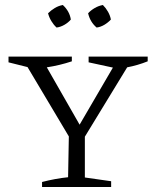

<svg xmlns="http://www.w3.org/2000/svg" viewBox="-20 -747 623 767"><path d="M148 0V-20Q202 -34 252 -39L255 -202L90 -479L14 -498V-521H267V-502Q219 -486 167 -478L298 -249L431 -477L334 -498V-521H570V-502Q530 -486 488 -478L319 -201V-38L424 -23V0ZM231 -727Q258 -702 263 -669Q253 -657 237.5 -648Q222 -639 206 -637Q194 -648 185 -663Q176 -678 172 -694Q184 -706 199 -715Q214 -724 231 -727ZM391 -727Q403 -715 411.5 -700Q420 -685 423 -669Q412 -657 397 -648Q382 -639 366 -637Q340 -659 332 -694Q343 -706 358.5 -715Q374 -724 391 -727Z"/></svg>

Font: Piazzolla SC Light
Style: Regular
Weight: 300
Designer: Juan Pablo del Peral
Foundry: Huerta Tipografica
Version: Version 1.330